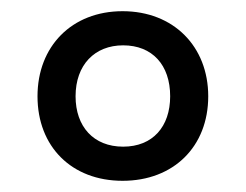

<svg xmlns="http://www.w3.org/2000/svg" viewBox="-20 -746 440 343"><path d="M199 -423C290 -423 352 -484 352 -574C352 -663 290 -726 199 -726C108 -726 47 -663 47 -574C47 -484 108 -423 199 -423ZM200 -484C147 -484 115 -520 115 -574C115 -630 149 -665 200 -665C252 -665 284 -630 284 -574C284 -520 253 -484 200 -484Z"/></svg>

Font: Noto Serif Tamil Medium
Style: Italic
Weight: 500
Italic angle: -12°
Designer: Indian Type Foundry, Tom Grace, and the Monotype Design Team
Foundry: Monotype Imaging Inc.
Version: Version 2.003